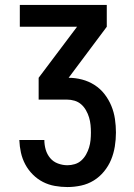

<svg xmlns="http://www.w3.org/2000/svg" viewBox="-20 -540 540 775"><path d="M252 215Q227 215 201.5 210.5Q176 206 153.5 194.5Q131 183 112.5 164.5Q94 146 82 123.5Q70 101 64.5 76Q59 51 58 25H159Q159 45 164.5 64Q170 83 182.5 98Q195 113 214 120Q233 127 252 127Q267 127 282 122.5Q297 118 308.5 107.5Q320 97 327.5 83.5Q335 70 339.5 55.5Q344 41 345.5 25.5Q347 10 347 -5Q347 -20 345.5 -35.5Q344 -51 339.5 -66Q335 -81 327 -95Q319 -109 307.5 -119Q296 -129 281 -133.5Q266 -138 250 -138H136V-226L291 -432H60V-520H411V-432L257 -226Q284 -226 311 -219Q338 -212 361.5 -197Q385 -182 402 -160Q419 -138 429.5 -112.5Q440 -87 444 -59.5Q448 -32 448 -5Q448 23 443.5 51Q439 79 428.5 104.5Q418 130 400 152Q382 174 358.5 188.5Q335 203 307.5 209Q280 215 252 215Z"/></svg>

Font: Iosevka Custom Semibold
Style: Regular
Weight: 600
Designer: Belleve Invis
Foundry: Belleve Invis
Version: Version 27.0.2; ttfautohint (v1.8.4)